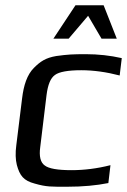

<svg xmlns="http://www.w3.org/2000/svg" viewBox="-20 -700 483 730"><path d="M392 -4 400 -72C349 -59 299 -53 252 -53C199 -53 165 -59 150 -71C134 -82 128 -106 133 -141L157 -339C162 -378 172 -403 189 -415C205 -427 239 -433 289 -433C336 -433 385 -426 435 -413L443 -479C399 -489 353 -494 307 -494C256 -494 238 -493 194 -487C153 -480 133 -466 109 -442C83 -416 70 -376 64 -326L42 -148C38 -118 39 -93 44 -73C55 -32 70 -13 112 -2C157 11 176 10 235 10C295 10 347 5 392 -4ZM183 -553H241L315 -640L366 -553H424L374 -680H267Z"/></svg>

Font: Gamestation Display
Style: Italic
Weight: 400
Designer: Jonas Hecksher
Foundry: Jonas Hecksher, Playtypeª, e-types AS
Version: Version 1.003